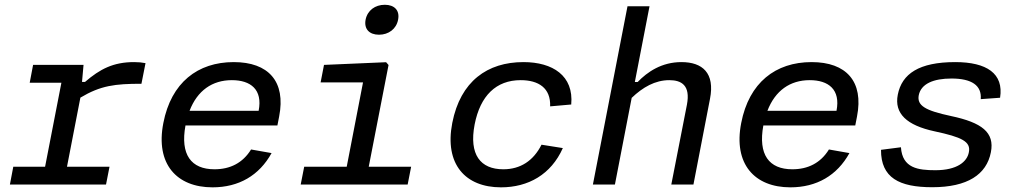

<svg xmlns="http://www.w3.org/2000/svg" viewBox="-20 -792 4380 824"><path d="M338.5 -513.5H122L107.5 -437H243.5L173.5 -76.5H37L22.5 0H435L450 -76.5H267.5L325 -373C412 -425 473.5 -432.5 587 -432.5L604.5 -521C589.5 -524 574 -525.5 555.5 -525.5C466 -525.5 409 -495.5 345 -440.5H332Z M681 -264C646.5 -88 738.5 12 892 12C1005 12 1092.5 -39 1145.5 -135L1057.5 -150.5C1021.5 -92 967 -65.5 900.5 -65.5C800 -65.5 753 -128.5 776 -253.5H1170.5L1178 -292C1207.5 -442.5 1132 -525.5 983 -525.5C828.5 -525.5 714.5 -437.5 681 -264ZM793.5 -316.5C827 -403.5 891 -448 975 -448C1055.5 -448 1108 -408 1090 -316.5Z M1270.5 0H1729.5L1744.5 -76.5H1562.5L1647.5 -513L1637 -525L1370.5 -513.5L1356 -438.5H1538L1468 -76.5H1285.5ZM1606.5 -643C1647.5 -643 1681 -667.5 1688.5 -707.5C1696.5 -747.5 1672.5 -771.5 1631.5 -771.5C1590 -771.5 1557 -747.5 1549 -707.5C1541.5 -667.5 1565 -643 1606.5 -643Z M2395.5 -156.5 2304 -171C2269 -101.5 2213 -65.5 2140 -65.5C2042 -65.5 1992 -128 2017 -258C2041 -381 2109 -448 2214.5 -448C2291 -448 2344 -414.5 2341 -335.5L2431.5 -343.5C2443 -467 2352 -525.5 2226.5 -525.5C2072 -525.5 1956 -443.5 1921 -264.5C1886.5 -87 1977.5 12 2130 12C2247 12 2345 -43 2395.5 -156.5Z M2619 0 2691 -372C2738.5 -417.5 2791.5 -448 2852.5 -448C2904.5 -448 2944 -426 2928 -342.5L2861 0H2956L3027 -367.5C3049 -479 2994.5 -525.5 2904.5 -525.5C2819.5 -525.5 2758.5 -483.5 2716.5 -440H2704.5L2767.5 -765H2673L2524.5 0Z M3161 -264C3126.5 -88 3218.5 12 3372 12C3485 12 3572.5 -39 3625.5 -135L3537.5 -150.5C3501.5 -92 3447 -65.5 3380.5 -65.5C3280 -65.5 3233 -128.5 3256 -253.5H3650.5L3658 -292C3687.5 -442.5 3612 -525.5 3463 -525.5C3308.5 -525.5 3194.5 -437.5 3161 -264ZM3273.5 -316.5C3307 -403.5 3371 -448 3455 -448C3535.5 -448 3588 -408 3570 -316.5Z M4079.5 -525.5C3924.5 -525.5 3850.5 -475.5 3833 -385.5C3817 -304.5 3872 -254 3990.5 -228.5C4107.5 -203.5 4147.5 -184.5 4138 -138.5C4130.5 -97.5 4087 -61.5 3994.5 -61.5C3920.5 -61.5 3852.5 -70 3846.5 -160L3761 -149C3760.5 -29 3839 11.5 3981 11.5C4132 11.5 4214 -43 4232.5 -138.5C4249.5 -224 4193.5 -266 4061.5 -294C3951.5 -317.5 3914.5 -338.5 3923 -383.5C3933 -432.5 3986 -455 4063.5 -455C4150.5 -455 4194 -425 4189 -366.5L4272 -372.5C4288.5 -476.5 4214.5 -525.5 4079.5 -525.5Z"/></svg>

Font: Monaspace Neon
Style: Italic
Weight: 400
Italic angle: -11°
Designer: Riley Cran & the Lettermatic Team
Foundry: Lettermatic
Version: Version 1.200 (Monaspace Neon)